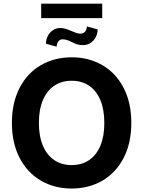

<svg xmlns="http://www.w3.org/2000/svg" viewBox="-20 -1034 793 1063"><path d="M377 9.8Q282.2 9.8 207 -33.7Q131.8 -77.1 88.9 -159.4Q45.9 -241.7 45.9 -353.5Q45.9 -465.8 88.9 -548.1Q131.8 -630.4 207 -673.6Q282.2 -716.8 377 -716.8Q471.2 -716.8 546.1 -673.6Q621.1 -630.4 664.1 -548.1Q707 -465.8 707 -353.5Q707 -241.2 664.1 -158.9Q621.1 -76.7 546.1 -33.4Q471.2 9.8 377 9.8ZM377 -586.9Q321.8 -586.9 281 -559.8Q240.2 -532.7 217.8 -480.2Q195.3 -427.7 195.3 -353.5Q195.3 -279.3 217.8 -226.8Q240.2 -174.3 281 -147.2Q321.8 -120.1 377 -120.1Q432.1 -120.1 472.7 -147.2Q513.2 -174.3 535.4 -226.6Q557.6 -278.8 557.6 -353.5Q557.6 -428.2 535.4 -480.5Q513.2 -532.7 472.7 -559.8Q432.1 -586.9 377 -586.9ZM439.5 -784.2Q420.9 -784.2 407 -788.6Q393.1 -793 376 -801.8Q361.8 -809.1 350.1 -812.7Q338.4 -816.4 325.2 -816.4Q312 -816.4 303 -804.4Q293.9 -792.5 293.9 -775.4L234.4 -792Q234.4 -814.5 244.4 -834.5Q254.4 -854.5 272.7 -866.7Q291 -878.9 313.5 -878.9Q327.6 -878.9 341.3 -875Q355 -871.1 373 -863.3Q390.6 -855.5 402.6 -851.6Q414.6 -847.7 427.7 -847.7Q441.4 -847.7 451.2 -859.1Q460.9 -870.6 460.9 -887.7L520.5 -871.1Q520.5 -848.1 510 -828.1Q499.5 -808.1 481 -796.1Q462.4 -784.2 439.5 -784.2ZM545.9 -933.6H208V-1013.7H545.9Z"/></svg>

Font: Pretendard JP
Style: Bold
Weight: 700
Designer: Base glyphs from Inter by Rasmus Andersson; Hangeul glyphs from Noto Sans CJK(Source Han Sans) by Jang Soo-young and Kan
Foundry: Kil Hyung-jin
Version: Version 1.309